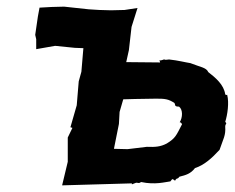

<svg xmlns="http://www.w3.org/2000/svg" viewBox="-20 -555 707 578"><path d="M99 -532 94 -505 86 -450 89 -437V-407L146 -417L205 -411L231 -410L225 -339L217 -310L211 -238L192 -172L198 -170L184 -141V-68L167 3L377 -3V0C381 -2 386 -3 390 -5L399 -4L405 -7C447 2 477 -7 493 -9C500 -18 498 -17 507 -11C513 -22 513 -13 520 -23C540 -28 554 -32 567 -49C595 -58 618 -79 641 -104C652 -137 660 -147 658 -174C658 -183 665 -182 658 -188C665 -210 670 -246 664 -269C666 -271 661 -267 658 -271C654 -300 629 -321 607 -338C601 -352 583 -353 553 -365C539 -367 517 -373 489 -376C474 -374 471 -375 479 -377C472 -377 465 -371 460 -374L462 -367L360 -368L368 -404L376 -474L394 -531L355 -525L314 -524L279 -525L247 -527L173 -535L135 -534ZM521 -187 524 -186C519 -190 527 -185 528 -181C510 -146 508 -139 482 -123C463 -113 447 -112 422 -113L364 -106L323 -107L338 -182L340 -218L351 -256L387 -257L450 -258C476 -258 487 -257 505 -245C509 -240 503 -234 519 -234C531 -225 530 -201 521 -187Z"/></svg>

Font: Asimov Print
Style: DIt
Weight: 250
Width: 0
Designer: Google
Version: Version 2.000980: 2014